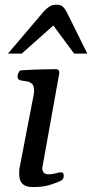

<svg xmlns="http://www.w3.org/2000/svg" viewBox="-20 -776 385 803"><path d="M119.6 6.3Q91.3 6.3 78.9 -3.2Q66.4 -12.7 63.2 -25.9Q60.1 -39.1 60.1 -49.8Q60.1 -62.5 61 -69.3L121.6 -383.3Q122.1 -387.2 122.3 -390.4Q122.6 -393.6 122.6 -396.5Q122.6 -419.4 112.1 -427.2Q101.6 -435.1 87.4 -436.5Q73.2 -438 62.5 -440.9Q57.6 -443.4 55.2 -447.3Q52.7 -451.2 53.7 -460.4Q54.7 -466.3 58.6 -473.9Q62.5 -481.4 68.4 -481.9Q116.2 -484.9 155.8 -485.8Q195.3 -486.8 215.8 -486.8Q219.7 -486.8 224.4 -482.9Q229 -479 227.5 -467.3L156.7 -73.2Q156.7 -61.5 162.8 -54.2Q168.9 -46.9 185.5 -46.9Q195.8 -46.9 211.4 -51Q227.1 -55.2 234.4 -55.2Q238.8 -55.2 242.7 -53.2Q246.6 -51.3 246.6 -40.5Q246.6 -26.4 234.4 -20Q215.3 -10.7 187.3 -2.2Q159.2 6.3 119.6 6.3ZM13.2 -551.8 166 -731.4Q175.8 -741.7 187.3 -749Q198.7 -756.3 216.3 -756.3Q234.4 -756.3 243.2 -747.8Q252 -739.3 258.3 -727.1L345.2 -551.8H290L203.1 -669.4L70.8 -551.8Z"/></svg>

Font: Gelasio
Style: Italic
Weight: 400
Italic angle: -8.5°
Designer: Eben Sorkin
Foundry: Eben Sorkin
Version: Version 1.008